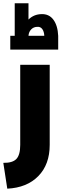

<svg xmlns="http://www.w3.org/2000/svg" viewBox="-40 -906 374 1158"><path d="M22 -606.9V-689.9H48.8V-886.2H131.8V-788.1Q163.1 -819.3 209 -820.8Q255.4 -822.8 281.7 -787.6Q308.1 -752.4 311 -689.9V-606.9ZM131.8 -689.9H227.1Q226.1 -715.3 215.1 -730.5Q204.1 -745.6 185.1 -744.1Q163.1 -744.1 148.2 -728.8Q133.3 -713.4 131.8 -689.9ZM3.9 231.9 -20 76.2Q35.6 77.1 58.8 52.7Q82 28.3 82 -32.2V-515.1H259.8V-32.2Q259.8 85.9 191.2 156Q122.6 226.1 3.9 231.9Z"/></svg>

Font: Montserrat-Arabic
Style: Bold
Weight: 700
Designer: Mohamed Gaber
Foundry: Kief Type Foundry
Version: Version 5.008;PS 005.008;hotconv 1.0.88;makeotf.lib2.5.64775